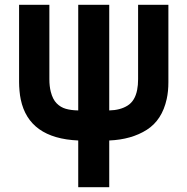

<svg xmlns="http://www.w3.org/2000/svg" viewBox="-20 -560 786 805"><path d="M308 29Q101 20 67 -143Q63.5 -159 61.8 -179Q60 -199 60 -215V-540H187V-228Q187 -198 193 -175Q201 -143.5 217.5 -126.8Q234 -110 256 -103.8Q278 -97.5 308 -97V-540H438V-97Q484.5 -98 515.2 -117.5Q546 -137 555 -183Q559 -203 559 -228V-540H686V-215Q686 -177 679 -145Q659.5 -56.5 595.5 -15.8Q531.5 25 438 29V225H308Z"/></svg>

Font: Hauora ExtraBold
Style: Regular
Weight: 800
Designer: Wayne Shih
Foundry: WCYS
Version: Version 1.001